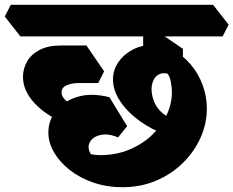

<svg xmlns="http://www.w3.org/2000/svg" viewBox="-85 -690 975 802"><path d="M426 92Q362 92 306 73Q250 54 207.5 21Q165 -12 141 -53Q117 -94 117 -137Q117 -187 149 -227.5Q181 -268 238.5 -285.5Q296 -303 372 -284L446 -163L408 -116Q374 -131 346 -128Q318 -125 301.5 -110.5Q285 -96 285 -76Q285 -68 288 -59.5Q291 -51 295 -46Q305 -44 313 -43Q321 -42 332 -42Q400 -42 455 -65Q510 -88 550 -126Q590 -164 611.5 -210.5Q633 -257 633 -304Q633 -325 628.5 -348.5Q624 -372 614 -383Q590 -387 575.5 -377.5Q561 -368 554.5 -351.5Q548 -335 548 -317Q548 -297 556 -272.5Q564 -248 584 -226.5Q604 -205 640 -193L605 -129Q550 -148 500 -183.5Q450 -219 418.5 -265Q387 -311 387 -358Q387 -398 409.5 -430.5Q432 -463 469 -482.5Q506 -502 550 -502Q597 -502 638 -480.5Q679 -459 711 -421.5Q743 -384 761 -336Q779 -288 779 -236Q779 -174 753 -115.5Q727 -57 679.5 -10Q632 37 567.5 64.5Q503 92 426 92ZM185 -175Q104 -210 57.5 -261Q11 -312 11 -369Q11 -402 27.5 -432Q44 -462 79.5 -481Q115 -500 171 -500H276L350 -392L325 -343H240Q216 -343 194 -334Q172 -325 172 -303Q172 -288 186.5 -273.5Q201 -259 240 -238ZM0 -538 -65 -621 -40 -670H805L870 -587L845 -538ZM679 -370 513 -411V-599L559 -568L679 -486Z"/></svg>

Font: Eczar ExtraBold
Style: Regular
Weight: 800
Designer: Vaibhav Singh
Foundry: Rosetta Type Foundry
Version: Version 2.000